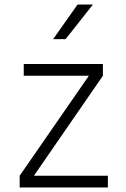

<svg xmlns="http://www.w3.org/2000/svg" viewBox="-20 -829 557 849"><path d="M67 0ZM457 -52V0H67V-52L373 -494H85V-546H435V-494L130 -52ZM323 -809H391L270 -656H215Z"/></svg>

Font: Biryani ExtraLight
Style: Regular
Weight: 275
Designer: Dan Reynolds and Mathieu Reguer
Foundry: Dan Reynolds and Mathieu Reguer
Version: Version 1.004; ttfautohint (v1.1) -l 5 -r 5 -G 72 -x 0 -D la